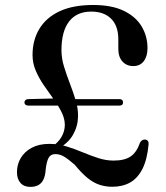

<svg xmlns="http://www.w3.org/2000/svg" viewBox="-20 -737 666 770"><path d="M208.5 -138 181.5 -144Q212 -163 226 -186.8Q240 -210.5 240 -237Q239.5 -262.5 226.5 -288.2Q213.5 -314 194.2 -340.5Q175 -367 155.8 -395Q136.5 -423 123.5 -453.2Q110.5 -483.5 110.5 -516.5Q110.5 -576 137.8 -621.2Q165 -666.5 219 -691.8Q273 -717 353.5 -717Q428.5 -717 476.8 -693.5Q525 -670 548.2 -630.8Q571.5 -591.5 571.5 -544Q571.5 -511 556.5 -491.5Q541.5 -472 514.5 -472Q488 -472 471.2 -490.2Q454.5 -508.5 454.5 -541.5V-579.5Q454.5 -633 425.8 -661.8Q397 -690.5 346 -690.5Q287.5 -690.5 257 -650.8Q226.5 -611 226.5 -536Q226.5 -503 236.8 -469.8Q247 -436.5 260 -402.8Q273 -369 283.2 -335.8Q293.5 -302.5 293 -270.5Q292.5 -231.5 273 -196.8Q253.5 -162 208.5 -138ZM48 -46.5Q48 -77.5 63.2 -103.2Q78.5 -129 107.5 -144.5Q136.5 -160 178 -160Q213.5 -160 246.8 -149.8Q280 -139.5 311.8 -126.2Q343.5 -113 374.2 -103Q405 -93 435.5 -93Q480 -93 504.2 -109.8Q528.5 -126.5 541.5 -165Q544.5 -171 550 -174.5Q555.5 -178 562 -177.5Q568.5 -177 572.5 -172.5Q576.5 -168 576 -159Q570.5 -98 551.5 -60.2Q532.5 -22.5 502 -5.2Q471.5 12 430.5 12Q402 12 377.5 3.5Q353 -5 329.5 -24.5Q306 -44 279.5 -76.5Q253 -99.5 236.5 -109.2Q220 -119 201.5 -119Q183 -119 174.8 -103.8Q166.5 -88.5 163 -55Q161.5 -32 154.2 -17Q147 -2 134 5.2Q121 12.5 101.5 12.5Q76 12.5 62 -3.5Q48 -19.5 48 -46.5ZM78 -326Q78 -332 82.2 -335.8Q86.5 -339.5 93.5 -339.5L213.5 -342.5L235.5 -313.5H94Q86.5 -313.5 82.2 -317Q78 -320.5 78 -326ZM261 -313.5 256.5 -339.5H458.5Q466 -339.5 469.8 -336Q473.5 -332.5 473.5 -326.5Q473.5 -313.5 458.5 -313.5Z"/></svg>

Font: Fraunces 24pt
Style: Regular
Weight: 400
Version: Version 1.000;[b76b70a41]